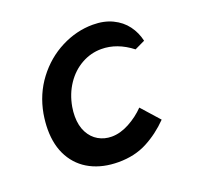

<svg xmlns="http://www.w3.org/2000/svg" viewBox="-105 -669 809 789"><g transform="rotate(-20 300.0 -274.5)"><path d="M56.5 -216Q56.5 -247.5 62.5 -283.5Q77 -364.5 124.2 -427Q171.5 -489.5 238.8 -523.8Q306 -558 377.5 -558Q426.5 -558 463.2 -540.2Q500 -522.5 522.5 -492.2Q545 -462 553.5 -424L508.5 -402.5Q445 -452 376 -452Q330 -452 289.2 -429.2Q248.5 -406.5 220.5 -365Q192.5 -323.5 183 -269.5Q179.5 -249 179.5 -229Q179.5 -188 195 -158.5Q210.5 -129 236.8 -114Q263 -99 294.5 -99Q332 -99 371.5 -120.2Q411 -141.5 441 -172.5L510.5 -94.5Q465 -48 410.5 -19.5Q356 9 285.5 9Q217 9 165.2 -17.5Q113.5 -44 85 -94.8Q56.5 -145.5 56.5 -216Z"/></g></svg>

Font: JuliaMono BoldItalic
Style: Regular
Weight: 700
Italic angle: -9°
Monospace: yes
Designer: cormullion
Foundry: corm
Version: Version 0.049; ttfautohint (v1.8.4)